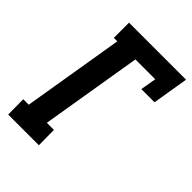

<svg xmlns="http://www.w3.org/2000/svg" viewBox="-213 -836 938 938"><g transform="rotate(45 255.5 -367.5)"><path d="M17 0 16 -105H54L141 -630H117V-735H511L480 -548H389L403 -630H266L179 -105H228L229 0Z"/></g></svg>

Font: Iosevka Curly Slab Extrabold
Style: Italic
Weight: 800
Italic angle: -9°
Monospace: yes
Designer: Belleve Invis
Foundry: Belleve Invis
Version: Version 22.1.2; ttfautohint (v1.8.4)